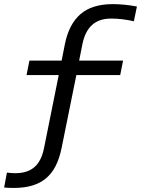

<svg xmlns="http://www.w3.org/2000/svg" viewBox="-71 -716 691 941"><path d="M231 8.8Q220.7 59.6 202.1 96.4Q183.6 133.3 155 157.5Q126.5 181.6 87.2 193.4Q47.9 205.1 -3.9 205.1Q-13.7 205.1 -27.3 204.6Q-41 204.1 -50.8 203.1L-37.1 129.9Q-14.6 132.8 4.9 132.8Q63 132.8 97.7 103Q132.3 73.2 145 8.8L216.8 -348.1H59.1L73.2 -418.9H231L247.1 -500Q266.6 -597.2 323.2 -646.5Q379.9 -695.8 481.9 -695.8Q507.8 -695.8 538.8 -692.9Q569.8 -689.9 600.1 -684.1L585 -611.8Q557.1 -618.2 529.1 -621.6Q501 -625 473.1 -625Q415 -625 380.4 -593.8Q345.7 -562.5 333 -500L316.9 -418.9H532.2L518.1 -348.1H303.2ZM0 -490.2Z"/></svg>

Font: Code New Roman
Style: Italic
Weight: 400
Italic angle: -11°
Monospace: yes
Designer: Sam Radian
Foundry: Code New Roman
Version: Version 1.508 October 19, 2014